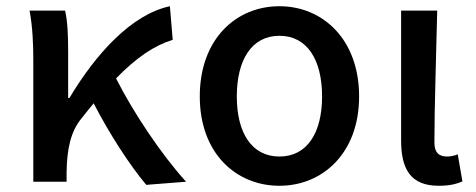

<svg xmlns="http://www.w3.org/2000/svg" viewBox="-20 -584 1530 617"><path d="M578 0C498 -88 408 -223 353 -332C418 -399 476 -438 535 -456L526 -564C404 -538 289 -413 203 -269H199V-419C199 -469 197 -519 189 -550H75C85 -498 87 -438 87 -394V0H194V-30C195 -105 207 -162 243 -205C256 -222 269 -237 281 -252C332 -153 397 -53 450 10Z M878 13C1016 13 1134 -91 1134 -274C1134 -459 1016 -564 878 -564C739 -564 622 -459 622 -274C622 -91 739 13 878 13ZM878 -81C789 -81 741 -157 741 -274C741 -392 789 -469 878 -469C967 -469 1015 -392 1015 -274C1015 -157 967 -81 878 -81Z M1390 13C1426 13 1447 7 1466 -1L1451 -88C1439 -83 1427 -81 1417 -81C1391 -81 1376 -93 1376 -126C1376 -246 1382 -407 1385 -550H1269V-133C1269 -41 1299 13 1390 13Z"/></svg>

Font: Noto Sans CJK JP Medium
Style: Regular
Weight: 500
Designer: Ryoko NISHIZUKA (kana & ideographs); Paul D. Hunt (Latin, Greek & Cyrillic); Wenlong ZHANG (bopomofo); Sandoll Communica
Foundry: Adobe Systems Incorporated
Version: Version 1.004;PS 1.004;hotconv 1.0.82;makeotf.lib2.5.63406